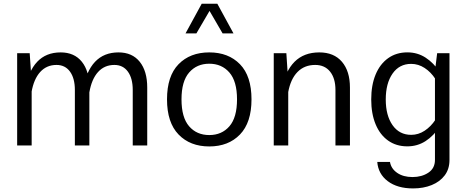

<svg xmlns="http://www.w3.org/2000/svg" viewBox="-20 -797 2563 1052"><path d="M74 -505.4V0H153.5V-348.3L142.7 -505.4ZM469.6 -317.1Q469.6 -407.2 428.5 -458.6Q387.4 -509.9 312.1 -509.9Q232.4 -509.9 183.6 -458.3Q134.8 -406.6 117 -304.5L152.7 -291.9Q165.1 -363.8 200.2 -402.5Q235.3 -441.2 289.6 -441.2Q337.2 -441.2 363.7 -404.4Q390.2 -367.7 390.2 -304.1V0H469.6ZM786.7 -317.1Q786.7 -407.2 745.6 -458.6Q704.4 -509.9 629.1 -509.9Q549.5 -509.9 500.7 -458.3Q451.8 -406.6 434.1 -304.5L469.8 -291.9Q482.2 -363.8 517.3 -402.5Q552.3 -441.2 606.7 -441.2Q654.2 -441.2 680.8 -404.4Q707.3 -367.7 707.3 -304.1V0H786.7Z M1126.6 -447.9Q1194.9 -447.9 1236.8 -399.8Q1278.7 -351.7 1278.7 -252.6Q1278.7 -153.2 1237 -105.1Q1195.2 -57 1126.6 -57Q1058 -57 1016.2 -105.1Q974.5 -153.2 974.5 -252.6Q974.5 -351.7 1016.4 -399.8Q1058.3 -447.9 1126.6 -447.9ZM1126.6 -509.9Q1021.4 -509.9 958.2 -445Q895.1 -380.1 895.1 -252.6Q895.1 -125.3 958.4 -60Q1021.7 5.4 1126.6 5.4Q1231.5 5.4 1294.8 -60Q1358 -125.3 1358 -252.6Q1358 -380.1 1294.9 -445Q1231.8 -509.9 1126.6 -509.9ZM1259.4 -613.9 1170.7 -776.7H1085.3L996.5 -613.9H1056L1128.1 -737.2L1199.7 -613.9Z M1559.3 0V-348.3L1549 -505.4H1479.9V0ZM1897.4 -317.1Q1897.4 -407.2 1853.5 -458.6Q1809.7 -509.9 1729.3 -509.9Q1645.2 -509.9 1593.7 -458.3Q1542.2 -406.6 1523.4 -304.5L1559.1 -291.9Q1572.2 -363.8 1610 -402.5Q1647.8 -441.2 1706.9 -441.2Q1759.5 -441.2 1788.7 -404.4Q1818 -367.7 1818 -304.1V0H1897.4Z M2243.3 235.4Q2300.3 235.4 2345.4 217Q2390.4 198.7 2416.6 164Q2442.8 129.2 2442.8 79.2V-505.4H2375.2L2363.2 -407.8V79.2Q2363.2 125.1 2327.1 149.1Q2291 173.1 2240.2 173.1Q2189.6 173.1 2156.3 150.2Q2122.9 127.2 2116.7 90.1H2047.1Q2052.2 156.2 2104.8 195.8Q2157.4 235.4 2243.3 235.4ZM2014 -252.1Q2014 -174.1 2038 -116.2Q2062 -58.4 2106.5 -26.8Q2151 4.9 2212 4.9Q2266.9 4.9 2311.7 -23.9Q2356.5 -52.8 2390.8 -105.3L2365.6 -140.7Q2340.9 -103.3 2306.7 -80.8Q2272.5 -58.2 2232.9 -58.2Q2168.3 -58.2 2130.9 -111.1Q2093.6 -164.1 2093.6 -251.9Q2093.6 -340.3 2130.8 -393.7Q2168.1 -447 2232.7 -447Q2272.2 -447 2306.5 -424.6Q2340.8 -402.3 2365.6 -364.2L2390.8 -400.1Q2356.5 -452.5 2311.8 -481.3Q2267.2 -510.1 2212.4 -510.1Q2151.4 -510.1 2106.7 -478.2Q2062 -446.3 2038 -388.5Q2014 -330.7 2014 -252.1Z"/></svg>

Font: Estedad VF
Style: Regular
Weight: 100
Designer: Amin Abedi
Version: Version 7.3